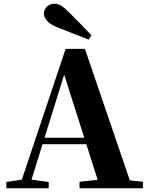

<svg xmlns="http://www.w3.org/2000/svg" viewBox="-20 -1013 801 1033"><path d="M472 -823 457 -800Q414 -816 371 -833.5Q328 -851 284 -868Q244 -885 230 -904.5Q216 -924 216 -940Q216 -960 232 -976.5Q248 -993 272 -993Q291 -993 308 -983Q325 -973 351 -947Q380 -918 411 -886.5Q442 -855 472 -823ZM14 0V-34L114 -49H133L242 -34V0ZM82 0 333 -750H437L693 0H520L314 -647H335L332 -633L135 0ZM194 -237 203 -272H527L536 -237ZM408 0V-35L544 -50H606L749 -35V0Z"/></svg>

Font: Noto Serif KR ExtraLight Black
Style: Regular
Weight: 900
Version: Version 2.003-H1;hotconv 1.1.1;makeotfexe 2.6.0